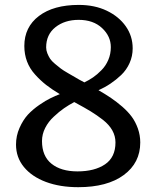

<svg xmlns="http://www.w3.org/2000/svg" viewBox="-20 -757 643 790"><path d="M301.8 13.2Q226.6 13.2 168.7 -8.5Q110.8 -30.3 78.4 -69.8Q45.9 -109.4 45.9 -162.1Q45.9 -198.2 60.3 -230.7Q74.7 -263.2 94.7 -285.2Q114.7 -306.6 141.6 -325.2Q168.5 -343.8 188 -353Q197.8 -357.9 207.3 -362.1Q216.8 -366.2 226.1 -369.6Q193.4 -389.2 169.7 -407.7Q146 -426.3 124.5 -450.2Q80.1 -499 80.1 -567.9Q80.1 -645.5 140.1 -691.2Q200.2 -736.8 304.2 -736.8Q369.6 -736.8 419.4 -712.9Q469.2 -689 497.6 -648.7Q525.9 -608.4 525.9 -558.1Q525.9 -525.9 513.2 -497.6Q500.5 -469.2 478.5 -448.2Q437 -408.7 385.3 -385.7Q415 -368.7 437.3 -353.5Q459.5 -338.4 483.4 -317.9Q507.3 -296.9 522.5 -276.1Q537.6 -255.4 547.4 -228Q557.1 -200.2 557.1 -170.9Q557.1 -86.9 489.3 -36.9Q421.4 13.2 301.8 13.2ZM327.1 -418Q346.2 -427.2 363 -438.7Q379.9 -450.2 397.5 -468.3Q415 -485.8 425.5 -510.3Q436 -534.7 436 -563Q436 -607.9 399.9 -641.6Q363.8 -675.3 303.7 -675.3Q246.1 -675.3 208 -645Q169.9 -614.7 169.9 -562Q169.9 -549.8 174.8 -537.6Q179.7 -525.4 186 -515.6Q192.4 -505.9 206.1 -494.4Q219.7 -482.9 230 -475.1Q240.2 -467.3 260.3 -455.8Q280.3 -444.3 292 -437.5Q297.4 -434.1 306.2 -429.2Q314.9 -424.3 327.1 -418ZM298.8 -51.8Q369.1 -51.8 412.1 -80.8Q455.1 -109.9 455.1 -170.9Q455.1 -223.1 403.8 -263.7Q377.9 -283.7 353.5 -298.6Q329.1 -313.5 291 -334Q287.6 -336.4 285.2 -336.9Q263.2 -325.2 243.4 -311.5Q223.6 -297.9 201.7 -277.3Q179.2 -256.8 166 -230.7Q152.8 -204.6 152.8 -176.8Q152.8 -114.7 191.9 -83.3Q231 -51.8 298.8 -51.8Z"/></svg>

Font: Trocchi
Style: Regular
Weight: 400
Designer: Vernon Adams
Foundry: Vernon Adams
Version: Version 1.101; ttfautohint (v1.8.4.7-5d5b);gftools[0.9.27]